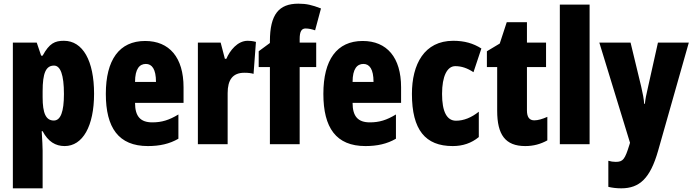

<svg xmlns="http://www.w3.org/2000/svg" viewBox="-20 -785 3771 1045"><path d="M328 -563C279 -563 249 -550 212 -482H204L180 -553H50V240H212V35C212 14 210 -21 207 -71H212C242 -14 282 10 332 10C430 10 492 -98 492 -275C492 -454 431 -563 328 -563ZM274 -428C309 -428 328 -378 328 -273C328 -177 310 -129 273 -129C230 -129 212 -168 212 -256V-288C212 -388 230 -428 274 -428Z M770 -562C629 -562 556 -459 556 -274C556 -90 625 10 785 10C849 10 903 -2 951 -30V-162C900 -131 860 -119 809 -119C745 -119 715 -151 715 -225H979V-310C979 -472 902 -562 770 -562ZM774 -437C807 -437 829 -409 829 -339H715C715 -411 740 -437 774 -437Z M1328 -563C1273 -563 1231 -510 1212 -465H1204L1181 -553H1057V0H1219V-278C1219 -350 1246 -389 1310 -389C1331 -389 1347 -387 1360 -383L1373 -557C1353 -562 1341 -563 1328 -563Z M1701 -420V-553H1611V-573C1611 -613 1621 -630 1643 -630C1660 -630 1677 -626 1695 -620L1727 -739C1678 -758 1648 -765 1604 -765C1498 -765 1449 -707 1449 -560V-551L1388 -506V-420H1449V0H1611V-420Z M1954 -562C1813 -562 1740 -459 1740 -274C1740 -90 1809 10 1969 10C2033 10 2087 -2 2135 -30V-162C2084 -131 2044 -119 1993 -119C1929 -119 1899 -151 1899 -225H2163V-310C2163 -472 2086 -562 1954 -562ZM1958 -437C1991 -437 2013 -409 2013 -339H1899C1899 -411 1924 -437 1958 -437Z M2444 10C2499 10 2546 -6 2586 -39V-177C2546 -145 2504 -128 2462 -128C2412 -128 2386 -177 2386 -274C2386 -371 2414 -425 2458 -425C2492 -425 2524 -414 2557 -392L2600 -521C2556 -549 2508 -563 2447 -563C2289 -563 2222 -435 2222 -274C2222 -78 2295 10 2444 10Z M2888 -130C2861 -130 2848 -148 2848 -184V-420H2952V-553H2848V-664H2738L2700 -548L2630 -506V-420H2686V-182C2686 -52 2730 10 2839 10C2884 10 2923 -1 2959 -21V-149C2932 -137 2908 -130 2888 -130Z M3189 0V-760H3027V0Z M3242 -553 3409 -8 3406 2C3381 83 3371 96 3331 96C3318 96 3304 94 3291 90V232C3312 237 3335 240 3361 240C3461 240 3519 186 3562 35L3729 -553H3561L3507 -311C3497 -270 3492 -242 3490 -220H3486C3485 -243 3478 -279 3470 -313L3412 -553Z"/></svg>

Font: Noto Sans Devanagari ExtraCondensed Black
Style: Regular
Weight: 900
Width: 2
Designer: Jelle Bosma - Monotype Design Team
Foundry: Monotype Imaging Inc.
Version: Version 2.004